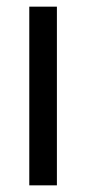

<svg xmlns="http://www.w3.org/2000/svg" viewBox="-20 -557 258 577"><path d="M151 0H68V-537H151Z"/></svg>

Font: Noto Sans Display Condensed
Style: Regular
Weight: 400
Width: 3
Designer: Monotype Design Team
Foundry: Monotype Imaging Inc.
Version: Version 2.003